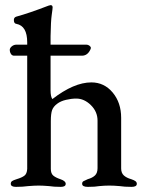

<svg xmlns="http://www.w3.org/2000/svg" viewBox="-20 -725 574 748"><path d="M513 -9Q513 3 493 3Q464 3 446 0Q424 -2 406 -2Q387 -2 367 0Q351 3 322 3Q300 3 300 -9Q300 -16 305 -19Q310 -22 322 -27Q340 -32 350 -41.5Q360 -51 360 -70V-255Q360 -290 334 -315.5Q308 -341 277 -341Q258 -341 237 -336Q216 -331 203 -321Q188 -310 183 -296Q178 -282 178 -253V-67Q178 -49 187.5 -41Q197 -33 215 -27Q236 -20 236 -9Q236 3 217 3Q189 3 171 0Q147 -2 131 -2Q114 -2 90 0Q69 3 42 3Q22 3 22 -9Q22 -16 27 -19.5Q32 -23 45 -27Q65 -33 75 -40.5Q85 -48 86 -67V-508H35Q27 -508 22.5 -515Q18 -522 18 -530Q18 -538 26 -544.5Q34 -551 44 -551H86V-560Q86 -624 44 -632Q34 -633 34 -647Q34 -657 43 -660Q94 -674 169 -703Q175 -705 177 -705Q185 -705 185 -696Q185 -691 181.5 -667Q178 -643 177 -584V-551H317Q323 -551 328.5 -547Q334 -543 334 -538L333 -534Q322 -508 299 -508H177V-373Q177 -349 184 -339Q268 -404 336 -404Q386 -404 419 -364.5Q452 -325 452 -266V-69Q452 -51 462.5 -41.5Q473 -32 491 -27Q503 -23 508 -19Q513 -15 513 -9Z"/></svg>

Font: EB Garamond Medium
Style: Regular
Weight: 500
Designer: Georg Duffner and Octavio Pardo
Foundry: Georg Duffner
Version: Version 1.000